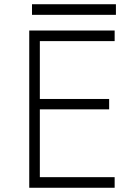

<svg xmlns="http://www.w3.org/2000/svg" viewBox="-20 -900 623 906"><path d="M131 -880H527V-830H131ZM118 -756H521V-706H168V-433H495V-384H168V-64H521V-14H118Z"/></svg>

Font: Leon Sans
Style: Light
Weight: 300
Designer: Jongmin Kim
Version: Version 1.2